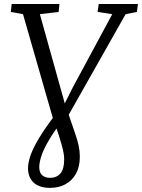

<svg xmlns="http://www.w3.org/2000/svg" viewBox="-20 -763 707 956"><path d="M229.5 172.5Q177 172.5 148.2 146.8Q119.5 121 119.5 74Q119.5 48 131.5 12.2Q143.5 -23.5 174.2 -75Q205 -126.5 261 -199.5L288.5 -220L341.5 -326L539 -692.5L466 -703.5L471.5 -743H667L661.5 -703.5L605.5 -692.5L306 -163L273 -139.5Q236 -88.5 214.5 -49.2Q193 -10 184.2 19.2Q175.5 48.5 175.5 69Q175.5 97 190.5 109.8Q205.5 122.5 229.5 122.5Q261.5 122.5 280.5 101Q299.5 79.5 299.5 31Q299.5 8 293.2 -18Q287 -44 274.5 -84L257.5 -135.5L247.5 -159.5L94.5 -692.5L34 -703.5L38 -743H276L272 -703.5L178.5 -692.5L308 -228.5L317 -206.5L354.5 -97.5Q366.5 -62.5 372 -35.8Q377.5 -9 377.5 17.5Q377.5 67 358.5 101.5Q339.5 136 306.2 154.2Q273 172.5 229.5 172.5Z"/></svg>

Font: Merriweather 20pt Light
Style: Italic
Weight: 300
Italic angle: -7.8°
Version: Version 2.101